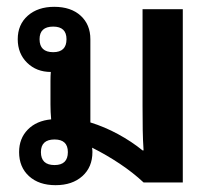

<svg xmlns="http://www.w3.org/2000/svg" viewBox="-20 -535 632 563"><path d="M143 8Q94 8 65 -18.5Q36 -45 36 -89Q36 -129 61.5 -155Q87 -181 130 -185Q128 -206 128 -229V-297Q128 -313 129 -324Q87 -324 59.5 -351Q32 -378 32 -420Q32 -463 61.5 -489Q91 -515 139 -515Q188 -515 216.5 -489Q245 -463 245 -420V-176Q287 -163 326.5 -141.5Q366 -120 398 -94H401Q399 -124 398.5 -153.5Q398 -183 398 -225V-508H516V0H401Q370 -29 331 -55Q292 -81 250 -102Q251 -96 251 -89Q251 -45 221.5 -18.5Q192 8 143 8ZM136 -382Q175 -382 175 -420Q175 -457 136 -457Q96 -457 96 -420Q96 -382 136 -382ZM140 -51Q179 -51 179 -89Q179 -126 140 -126Q100 -126 100 -89Q100 -51 140 -51Z"/></svg>

Font: Noto Sans Thai Looped UI Medium
Style: Regular
Weight: 500
Designer: Cadson Demak Team
Foundry: Cadson Demak Co., Ltd.
Version: Version 1.000; ttfautohint (v1.8.4.7-5d5b)